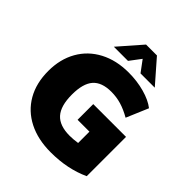

<svg xmlns="http://www.w3.org/2000/svg" viewBox="-248 -1080 1247 1247"><g transform="rotate(45 375.0 -456.5)"><path d="M701 -407V-46Q580 10 426 10Q308 10 221.5 -34Q135 -78 88 -159.5Q41 -241 41 -353Q41 -461 87.5 -543Q134 -625 219.5 -670Q305 -715 418 -715Q495 -715 564 -696Q633 -677 675 -644L611 -493Q562 -521 518 -534Q474 -547 427 -547Q339 -547 298.5 -500.5Q258 -454 258 -353Q258 -249 301 -201Q344 -153 437 -153Q470 -153 509 -159V-263H400V-407ZM231 -765 369 -923H469L607 -765H476L419 -842L361 -765Z"/></g></svg>

Font: Nunito Sans Heavy
Style: Regular
Weight: 400
Designer: Vernon Adams
Foundry: Vernon Adams
Version: Version 2.500